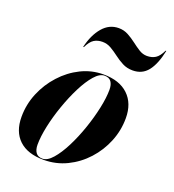

<svg xmlns="http://www.w3.org/2000/svg" viewBox="-130 -803 827 914"><g transform="rotate(20 283.0 -346.0)"><path d="M266 -614Q241.5 -614 223.5 -602.8Q205.5 -591.5 190.5 -560H187Q202 -624 235.2 -663Q268.5 -702 316.5 -702Q342.5 -702 364.8 -690Q387 -678 407 -662.5Q427 -647 446.2 -635Q465.5 -623 486.5 -623Q511 -623 529 -634.2Q547 -645.5 562 -677H565.5Q550.5 -606 522.2 -570.5Q494 -535 446 -535Q417 -535 394 -547Q371 -559 350.8 -574.5Q330.5 -590 310 -602Q289.5 -614 266 -614ZM193.5 10Q112 10 68.5 -31Q25 -72 25 -147Q25 -210 49 -267.8Q73 -325.5 114.8 -371.2Q156.5 -417 210 -443.5Q263.5 -470 323 -470Q404.5 -470 449.2 -427.5Q494 -385 494 -310Q494 -248 470.8 -190.8Q447.5 -133.5 406.2 -88.2Q365 -43 310.5 -16.5Q256 10 193.5 10ZM186.5 6.5Q211 6.5 237.2 -23.5Q263.5 -53.5 288 -101.8Q312.5 -150 332 -206.5Q351.5 -263 363 -317Q374.5 -371 374.5 -411Q374.5 -436.5 364 -451.2Q353.5 -466 330 -466Q305.5 -466 279.5 -436.2Q253.5 -406.5 229 -358Q204.5 -309.5 184.8 -253.2Q165 -197 153.5 -143Q142 -89 142 -48.5Q142 -23 152.8 -8.2Q163.5 6.5 186.5 6.5Z"/></g></svg>

Font: Bodoni* 48pt
Style: Bold Italic
Weight: 700
Italic angle: -13°
Version: Version 2.3